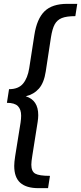

<svg xmlns="http://www.w3.org/2000/svg" viewBox="-20 -874 422 999"><path d="M382 -854 372 -790Q326 -790 301.5 -780Q277 -770 264.5 -747Q252 -724 245 -679L218 -502Q209 -443 182.5 -413Q156 -383 114 -373Q179 -353 179 -275Q179 -260 176 -240L148 -63Q143 -33 143 -17Q143 18 163.5 29.5Q184 41 240 41L230 105H180Q117 105 85.5 77Q54 49 54 -11Q54 -30 59 -62L87 -236Q90 -256 90 -272Q90 -305 73 -322Q56 -339 16 -339L27 -410Q76 -410 100 -439Q124 -468 132 -519L159 -693Q172 -776 211.5 -815Q251 -854 330 -854Z"/></svg>

Font: Bitter Pro Medium
Style: Italic
Weight: 500
Italic angle: -9°
Designer: Sol Matas, and Bitter project Authors
Foundry: Sol Matas
Version: Version 1.010